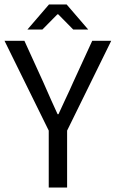

<svg xmlns="http://www.w3.org/2000/svg" viewBox="-24 -838 517 858"><path d="M-3.9 -655.8H85L169.4 -470.7Q209.5 -378.9 233.4 -327.6H237.3L264.6 -386.7Q291 -442.4 303.2 -470.7L388.2 -655.8H473.1L275.9 -254.4V0H193.8V-254.4ZM194.8 -817.9H273.9L370.1 -706.1H303.2L236.3 -773.9H232.4L165.5 -706.1H98.6Z"/></svg>

Font: Varta
Style: Regular
Weight: 400
Designer: Joana Correia, Viktoriya Grabowska, Eben Sorkin
Foundry: Sorkin Type
Version: Version 1.003; ttfautohint (v1.3) -l 8 -r 24 -G 200 -x 12 -H